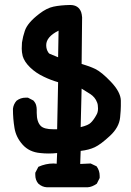

<svg xmlns="http://www.w3.org/2000/svg" viewBox="-20 -623 540 789"><path d="M130.9 -172.9V-159.2Q130.9 -122.1 147.5 -105.5Q161.1 -91.8 199.2 -91.8Q207 -91.8 214.8 -91.8L218.8 -285.2Q188.5 -293.9 160.2 -307.6Q127 -323.2 103.5 -346.2Q80.1 -369.1 73.2 -392.6Q69.3 -409.2 69.3 -422.9Q69.3 -436.5 70.3 -448.2Q74.2 -473.6 82 -496.1Q92.8 -529.3 141.6 -566.4Q171.9 -589.8 199.7 -595.7Q227.5 -601.6 266.6 -602.5Q267.6 -602.5 268.6 -602.5Q302.7 -602.5 313.5 -573.2Q316.4 -564.5 317.4 -551.8L315.4 -360.4Q348.6 -350.6 371.1 -339.8Q397.5 -327.1 435.5 -287.1Q475.6 -245.1 476.6 -210Q476.6 -204.1 476.6 -187.5Q476.6 -170.9 473.6 -140.6Q469.7 -99.6 431.6 -64.5Q393.6 -29.3 369.6 -18.1Q345.7 -6.8 311.5 -2.9L309.6 50.8L352.5 48.8L377 60.5Q389.6 78.1 389.6 99.6Q389.6 102.5 389.6 108.4L377.9 131.8Q358.4 145.5 340.8 146.5H171.9Q153.3 145.5 137.7 131.8Q125 117.2 125 95.7Q125 92.8 125 86.9L137.7 62.5Q168 48.8 200.2 48.8Q206.1 48.8 212.9 49.8L214.8 5.9Q197.3 7.8 179.7 7.8Q162.1 7.8 145.5 5.9Q100.6 2 73.2 -28.3Q45.9 -58.6 39.6 -96.7Q33.2 -134.8 33.2 -174.8V-175.8Q35.2 -194.3 47.9 -209Q64.5 -221.7 85.9 -221.7Q88.9 -221.7 94.7 -221.7L117.2 -210Q126 -200.2 128.4 -190.9Q130.9 -181.6 130.9 -172.9ZM378.9 -202.1Q371.1 -223.6 350.6 -236.8Q330.1 -250 315.4 -258.8L311.5 -100.6Q343.8 -108.4 353.5 -119.1Q366.2 -131.8 376 -150.4Q382.8 -161.1 382.8 -177.2Q382.8 -193.4 378.9 -202.1ZM220.7 -497.1Q169.9 -471.7 169.9 -437.5Q169.9 -419.9 178.7 -407.2Q181.6 -402.3 185.5 -401.4Q196.3 -396.5 218.8 -387.7Z"/></svg>

Font: JasonHandwriting2
Style: SemiBold
Weight: 600
Version: Version 1.04.7